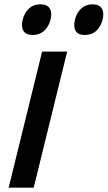

<svg xmlns="http://www.w3.org/2000/svg" viewBox="-20 -869 498 889"><path d="M455 -778Q447 -746 426 -726.5Q405 -707 373 -707Q341 -707 330 -726.5Q319 -746 327 -778Q335 -810 356 -829.5Q377 -849 408 -849Q440 -849 451.5 -829.5Q463 -810 455 -778ZM214 -778Q206 -746 184.5 -726.5Q163 -707 132 -707Q100 -707 88.5 -726.5Q77 -746 85 -778Q93 -810 114 -829.5Q135 -849 167 -849Q199 -849 210.5 -829.5Q222 -810 214 -778ZM136 0H20L175 -630H291Z"/></svg>

Font: TypoPRO Sinkin Sans
Style: 500 Medium Italic
Weight: 500
Italic angle: -112°
Designer: Keith Bates
Foundry: K-Type
Version: Sinkin Sans (version 1.0)  by Keith Bates   •   © 2014   www